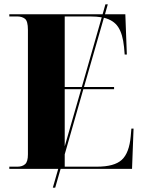

<svg xmlns="http://www.w3.org/2000/svg" viewBox="-20 -780 663 887"><path d="M23 0V-10H61Q83 -10 96 -21.5Q109 -33 109 -67V-642Q109 -683 95 -693.5Q81 -704 60 -704H23V-714H454L467 -760H478L465 -714H559L566 -528H556L553 -563Q547 -623 526 -655Q505 -687 460 -698L368 -378H507V-368H365L279 -67V-10H428Q508 -10 542.5 -41.5Q577 -73 584 -151L587 -186H597L590 0H260L235 87H224L249 0ZM279 -378H358L450 -700Q427 -704 396 -704H279ZM279 -368V-104L355 -368Z"/></svg>

Font: Noto Serif Display SemiCondensed ExtraBold
Style: Regular
Weight: 800
Width: 4
Designer: Monotype Design Team
Foundry: Monotype Imaging Inc.
Version: Version 2.009